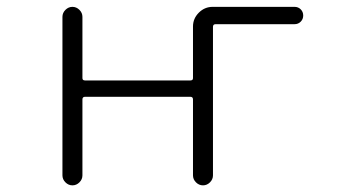

<svg xmlns="http://www.w3.org/2000/svg" viewBox="-20 -565 1040 563"><path d="M843.8 -544.9Q854.5 -544.9 861.8 -537.6Q869.1 -530.3 869.1 -519.5Q869.1 -508.8 861.8 -501.5Q854.5 -494.1 843.8 -494.1H612.3Q604.5 -494.1 604.5 -486.3V-50.8Q604.5 -39.1 595.7 -30.3Q586.9 -21.5 575.2 -21.5Q563.5 -21.5 554.7 -30.3Q545.9 -39.1 545.9 -50.8V-273.4Q545.9 -281.2 538.1 -281.2H229.5Q221.7 -281.2 221.7 -273.4V-50.8Q221.7 -39.1 212.9 -30.3Q204.1 -21.5 192.4 -21.5Q180.7 -21.5 171.9 -30.3Q163.1 -39.1 163.1 -50.8V-515.6Q163.1 -527.3 171.9 -536.1Q180.7 -544.9 192.4 -544.9Q204.1 -544.9 212.9 -536.1Q221.7 -527.3 221.7 -515.6V-335.9Q221.7 -329.1 229.5 -329.1H538.1Q545.9 -329.1 545.9 -335.9V-487.3Q545.9 -510.7 563 -527.8Q580.1 -544.9 603.5 -544.9Z"/></svg>

Font: Rounded-X Mgen+ 2m light
Style: Regular
Weight: 200
Designer: [Source Han Sans]
Ryoko NISHIZUKA  (kana & ideographs); Paul D. Hunt (Latin, Greek & Cyrillic); Wenlong ZHANG  (bopomofo
Version: Version 1.059.20150602